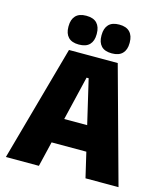

<svg xmlns="http://www.w3.org/2000/svg" viewBox="-122 -933 883 1025"><g transform="rotate(15 319.0 -420.0)"><path d="M7.5 0 185 -639H454.5L630 0H447.5L325.5 -520.5H314L190 0ZM175 -138.5V-276.5H461.5V-138.5ZM227.5 -680.5Q188.5 -680.5 169.2 -700.8Q150 -721 150 -757.5V-761.5Q150 -798.5 169.2 -819Q188.5 -839.5 227.5 -839.5Q267.5 -839.5 286.8 -819Q306 -798.5 306 -761.5V-757.5Q306 -721 286.8 -700.8Q267.5 -680.5 227.5 -680.5ZM410 -680.5Q370.5 -680.5 351.5 -700.8Q332.5 -721 332.5 -757.5V-761.5Q332.5 -798.5 351.5 -819Q370.5 -839.5 410 -839.5Q449 -839.5 468.5 -819Q488 -798.5 488 -761.5V-757.5Q488 -721 468.5 -700.8Q449 -680.5 410 -680.5Z"/></g></svg>

Font: Anek Latin ExtraBold
Style: Regular
Weight: 800
Designer: Yesha Goshar
Foundry: Ek Type
Version: Version 1.003